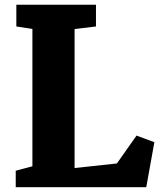

<svg xmlns="http://www.w3.org/2000/svg" viewBox="-20 -778 671 798"><path d="M45.4 0H587.9L621.6 -187L547.4 -214.4L465.8 -98.6L290 -79.6V-657.2L378.9 -668V-758.3H47.9V-668L114.7 -657.7V-86.9L45.4 -68.4Z"/></svg>

Font: Merriweather
Style: Heavy
Weight: 900
Designer: Eben Sorkin ( eben@eyebytes.com )
Foundry: Sorkin Type Co.
Version: Version 1.003